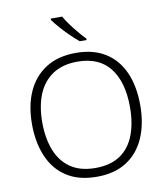

<svg xmlns="http://www.w3.org/2000/svg" viewBox="-101 -1031 969 1123"><g transform="rotate(-10 384.0 -469.0)"><path d="M705 -358Q705 -249 669 -166Q633 -83 561.5 -36.5Q490 10 384 10Q276 10 204.5 -36.5Q133 -83 97.5 -166.5Q62 -250 62 -359Q62 -468 98.5 -550Q135 -632 207.5 -678.5Q280 -725 387 -725Q490 -725 561 -680.5Q632 -636 668.5 -554Q705 -472 705 -358ZM123 -359Q123 -264 151 -192.5Q179 -121 237 -81.5Q295 -42 384 -42Q474 -42 531.5 -81Q589 -120 616.5 -191.5Q644 -263 644 -358Q644 -507 579.5 -590Q515 -673 387 -673Q298 -673 239 -633.5Q180 -594 151.5 -523.5Q123 -453 123 -359ZM345 -948Q357 -926 377.5 -898Q398 -870 420.5 -843Q443 -816 462 -797V-788H422Q397 -808 369 -835.5Q341 -863 316.5 -891Q292 -919 277 -940V-948Z"/></g></svg>

Font: Noto Sans Gurmukhi UI Light
Style: Regular
Weight: 300
Designer: Jelle Bosma - Monotype Design Team
Foundry: Monotype Imaging Inc.
Version: Version 2.004; ttfautohint (v1.8.4.7-5d5b)